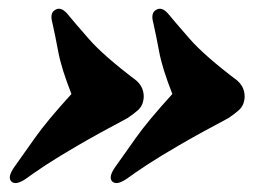

<svg xmlns="http://www.w3.org/2000/svg" viewBox="-20 -452 598 430"><path d="M526.5 -225Q524 -213.5 515.2 -205.5Q506.5 -197.5 491.5 -187.5Q424.5 -152 380.8 -126.5Q337 -101 309.2 -82.8Q281.5 -64.5 263 -51Q240.5 -36 231 -46Q222 -56 239.5 -80Q258.5 -106.5 284.5 -143.5Q310.5 -180.5 366 -241.5Q343.5 -298.5 336.5 -336Q329.5 -373.5 323.5 -400Q317 -422.5 329 -429.5Q341.5 -438 356 -422Q372 -402.5 405 -364.8Q438 -327 511.5 -271.5Q523 -261 526.2 -248.8Q529.5 -236.5 526.5 -225ZM300.5 -225Q298 -213.5 289.2 -205.5Q280.5 -197.5 265.5 -187.5Q198.5 -152 154.8 -126.5Q111 -101 83.2 -82.8Q55.5 -64.5 37 -51Q14.5 -36 5 -46Q-4 -56 13.5 -80Q32.5 -106.5 58.5 -143.5Q84.5 -180.5 140 -241.5Q117.5 -298.5 110.5 -336Q103.5 -373.5 97.5 -400Q91 -422.5 103 -429.5Q115.5 -438 130 -422Q146 -402.5 179 -364.8Q212 -327 285.5 -271.5Q297 -261 300.2 -248.8Q303.5 -236.5 300.5 -225Z"/></svg>

Font: Fraunces 144pt Soft Black
Style: Italic
Weight: 900
Italic angle: -16°
Version: Version 1.000;[b76b70a41]